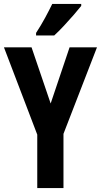

<svg xmlns="http://www.w3.org/2000/svg" viewBox="-20 -1005 512 974"><path d="M237 -480 333 -765H472L302 -326V-51H169V-322L0 -765H140ZM392 -975Q378 -957 354.5 -930Q331 -903 304.5 -874.5Q278 -846 255 -825H163V-838Q189 -878 209 -915Q229 -952 245 -985H392Z"/></svg>

Font: Noto Sans Tamil UI ExtraCondensed
Style: Bold
Weight: 700
Width: 2
Designer: Jelle Bosma - Monotype Design Team
Foundry: Monotype Imaging Inc.
Version: Version 2.004; ttfautohint (v1.8.4.7-5d5b)